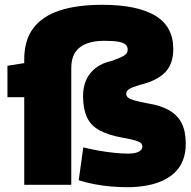

<svg xmlns="http://www.w3.org/2000/svg" viewBox="-20 -770 796 800"><path d="M81 0V-365H11V-496L81 -507V-523Q81 -601 117.5 -651Q154 -701 226.5 -725.5Q299 -750 406 -750Q551 -750 626.5 -705Q702 -660 702 -566Q702 -503 667.5 -468Q633 -433 562 -416Q531 -407 518.5 -399Q506 -391 506 -379Q506 -370 513.5 -363.5Q521 -357 540.5 -351.5Q560 -346 597 -339Q652 -330 686.5 -309.5Q721 -289 737.5 -255.5Q754 -222 754 -171Q754 -131 741.5 -100.5Q729 -70 706 -49Q683 -28 652.5 -15Q622 -2 586 4Q550 10 511 10Q478 10 442.5 7Q407 4 373.5 -2.5Q340 -9 308 -19L327 -156Q354 -149 387.5 -143Q421 -137 454 -133.5Q487 -130 515 -130Q534 -130 546.5 -133.5Q559 -137 566 -143.5Q573 -150 573 -159Q573 -168 567.5 -173.5Q562 -179 544.5 -184.5Q527 -190 492 -196Q431 -207 394.5 -227Q358 -247 342 -282Q326 -317 326 -370Q326 -407 339 -436.5Q352 -466 379 -487Q406 -508 448 -517Q484 -530 498 -539Q512 -548 512 -563Q512 -576 503.5 -584Q495 -592 474 -596Q453 -600 414 -600Q371 -600 340 -588Q309 -576 293 -551Q277 -526 277 -488V0Z"/></svg>

Font: Georama ExtraCondensed Thin ExtraBold
Style: Regular
Weight: 800
Version: Version 1.001